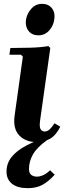

<svg xmlns="http://www.w3.org/2000/svg" viewBox="-20 -730 353 1000"><path d="M264 -88 294 -70Q271 -24 240 -7Q209 10 171 10Q113 10 80 -25Q47 -60 56 -127L99 -435L89 -445H29L34 -480Q81 -480 136.5 -481.5Q192 -483 232 -490L242 -480L189 -104Q184 -69 191.5 -57Q199 -45 212 -45Q227 -45 239.5 -57Q252 -69 264 -88ZM180 -546Q147 -546 129 -568.5Q111 -591 115 -625Q120 -659 143 -684.5Q166 -710 199 -710Q232 -710 250 -687.5Q268 -665 263 -631Q259 -597 236.5 -571.5Q214 -546 180 -546ZM217 -15 225 0Q173 37 152 73.5Q131 110 131 150Q131 172 143 181Q155 190 172 190Q187 190 203.5 183Q220 176 241 157L265 180Q232 216 200.5 233Q169 250 125 250Q71 250 42.5 227Q14 204 14 164Q14 120 41 87Q68 54 114.5 29.5Q161 5 217 -15Z"/></svg>

Font: Brygada 1918
Style: Italic
Weight: 400
Italic angle: -8°
Designer: Mateusz Machalski | Borys Kosmynka | Przemek Hoffer
Foundry: NIEPODLEGLA 2018
Version: Version 3.006